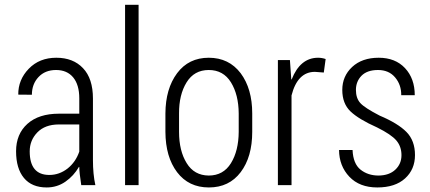

<svg xmlns="http://www.w3.org/2000/svg" viewBox="-20 -782 1816 811"><path d="M105.5 -142.6Q105.5 -43 188.5 -43Q230.5 -43 265.6 -70.3Q299.8 -97.7 314.9 -141.6V-256.3H227.5Q169.9 -255.9 137.7 -222.7Q105.5 -189.5 105.5 -142.6ZM177.2 9.8Q114.3 9.8 81.1 -30.3Q47.9 -70.3 47.9 -143.1Q47.9 -215.8 95.7 -258.8Q143.6 -301.8 229 -301.8H314.9V-366.7Q314.9 -423.8 289.1 -455.1Q263.2 -486.3 216.8 -486.3Q170.4 -486.3 142.6 -456.5Q114.7 -426.8 114.7 -381.8L57.1 -382.3Q56.6 -445.3 101.6 -491.7Q146.5 -538.1 217.8 -538.1Q289.1 -538.1 330.6 -494.1Q372.6 -450.2 372.6 -365.7V-106.4Q372.6 -45.9 382.8 0H323.2Q314.9 -53.7 314.9 -76.7L313.5 -77.1Q291.5 -39.1 256.3 -14.6Q221.2 9.8 177.2 9.8Z M565.4 0H508.3V-761.7H565.4Z M736.3 -225.1Q736.3 -144.5 768.6 -92.8Q800.3 -41 861.8 -40.5Q923.3 -40.5 955.6 -92.8Q987.8 -145 988.3 -225.1V-302.7Q987.8 -381.8 955.6 -434.1Q923.3 -486.3 861.8 -486.3Q800.3 -486.3 768.1 -434.1Q735.8 -381.8 736.3 -302.7ZM678.7 -302.7Q679.2 -407.2 728 -472.7Q776.9 -538.1 861.8 -538.1Q946.8 -538.1 996.6 -472.7Q1045.4 -407.2 1045.4 -302.7V-225.1Q1045.4 -119.1 996.6 -54.7Q947.8 9.8 862.3 9.8Q776.9 9.8 728 -54.7Q679.2 -119.1 678.7 -225.1Z M1211.4 0H1153.8V-528.3H1204.6L1210.4 -446.8L1211.9 -446.3Q1248 -538.1 1323.7 -538.1Q1339.4 -538.1 1355.5 -532.7L1347.7 -475.6L1310.1 -478.5Q1236.8 -478.5 1211.4 -378.9Z M1572.8 -243.7Q1495.1 -278.3 1460.4 -311.5Q1425.8 -344.7 1425.8 -402.3Q1425.8 -460 1467.3 -499Q1509.3 -538.1 1579.6 -538.1Q1649.9 -538.1 1690.9 -494.1Q1731.9 -450.2 1731.9 -379.9H1674.8Q1675.3 -423.8 1648.9 -455.1Q1622.6 -486.3 1576.7 -486.3Q1530.8 -486.3 1506.8 -461.9Q1483.4 -437.5 1483.4 -402.3Q1483.4 -367.2 1502 -346.7Q1520.5 -326.2 1584 -293.5Q1660.6 -261.2 1696.8 -224.6Q1732.9 -188 1732.9 -127Q1732.9 -66.4 1690.9 -28.3Q1648.9 9.8 1573.7 9.8Q1498.5 9.8 1455.6 -35.6Q1412.6 -81.1 1412.1 -148.4H1469.2Q1471.7 -90.3 1502.9 -65.4Q1534.2 -40.5 1579.1 -40.5Q1624 -41 1649.9 -65.4Q1675.8 -89.8 1675.8 -126.5Q1675.8 -163.1 1654.3 -188.5Q1632.8 -213.9 1572.8 -243.7Z"/></svg>

Font: RobotoCondensed-Light
Style: Light
Weight: 300
Designer: Google
Version: Version 1.200311; 2013